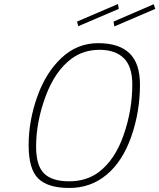

<svg xmlns="http://www.w3.org/2000/svg" viewBox="-20 -923 790 952"><path d="M547 -792 543 -816 742 -902 750 -879ZM368 -793 362 -816 565 -903 569 -879ZM469 -69Q550 -130 593 -253.5Q636 -377 636 -504Q636 -593 594 -634.5Q552 -676 473.5 -676Q395 -676 336 -633Q253 -572 206 -445Q159 -318 159 -196Q159 -102 198.5 -63Q238 -24 323 -24Q408 -24 469 -69ZM674 -503Q674 -369 631 -246Q588 -123 509 -57Q430 9 324 9Q218 9 170 -37.5Q122 -84 122 -203.5Q122 -323 164.5 -443Q207 -563 285 -636Q363 -709 466.5 -709Q570 -709 622 -659Q674 -609 674 -503Z"/></svg>

Font: Titillium Web ExtraLight
Style: Italic
Weight: 275
Italic angle: -13°
Version: Version 1.002;PS 57.000;hotconv 1.0.70;makeotf.lib2.5.55311